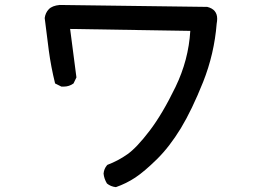

<svg xmlns="http://www.w3.org/2000/svg" viewBox="-20 -686 1040 774"><path d="M237.3 -336.9Q233.4 -336.9 227.5 -336.9L202.1 -349.6Q185.5 -417 176.8 -481.9Q168 -546.9 160.2 -613.3Q163.1 -634.8 176.8 -648.9Q190.4 -663.1 220.7 -666L815.4 -658.2Q855.5 -648.4 855.5 -610.4Q855.5 -601.6 853.5 -590.8Q843.8 -468.8 798.8 -355.5Q753.9 -243.2 709 -168.9Q663.1 -93.8 612.3 -43.9Q561.5 5.9 525.4 29.8Q489.3 53.7 447.3 68.4Q426.8 66.4 411.1 53.7Q399.4 34.2 397.5 13.7Q399.4 -5.9 411.1 -19.5L413.1 -21.5Q457 -38.1 494.1 -64.5Q531.2 -90.8 583 -158.7Q634.8 -226.6 687.5 -335.4Q740.2 -444.3 747.1 -561.5L262.7 -569.3Q282.2 -422.9 288.1 -374L276.4 -349.6Q258.8 -336.9 237.3 -336.9Z"/></svg>

Font: JasonHandwriting2
Style: SemiBold
Weight: 600
Version: Version 1.04.7